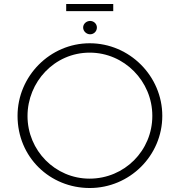

<svg xmlns="http://www.w3.org/2000/svg" viewBox="-20 -935 902 963"><path d="M312 -915V-879H548V-915ZM397 -797C397 -778 414 -763 432 -763C450 -763 466 -777 466 -797C466 -816 450 -830 432 -830C414 -830 397 -816 397 -797ZM68 -354C68 -146 231 8 430 8C630 8 794 -154 794 -354C794 -553 630 -718 430 -718C231 -718 68 -553 68 -354ZM118 -353C118 -524 253 -671 430 -671C603 -671 744 -528 744 -354C744 -179 604 -39 429 -39C257 -39 118 -180 118 -353Z"/></svg>

Font: Sulaf Light
Style: Regular
Weight: 300
Designer: Bandar Raffah (Arabic) and Santiago Orozco (Latin)
Foundry: Caramella and Typemade
Version: Version 1.005;PS 001.005;hotconv 1.0.88;makeotf.lib2.5.64775